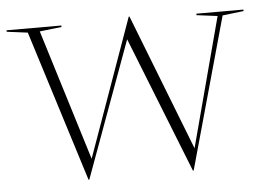

<svg xmlns="http://www.w3.org/2000/svg" viewBox="-48 -578 889 646"><g transform="rotate(-5 396.0 -254.5)"><path d="M706.5 -498 636 -507V-512H795V-507L723.5 -498.5L581 13H578.5L396.5 -446.5L228.5 13H226L65.5 -498L-5 -507V-512H180V-507L106 -498.5L242.5 -56.5L408.5 -522H411L590.5 -61.5Z"/></g></svg>

Font: Newsreader Display ExtraLight
Style: Regular
Weight: 275
Designer: Hugues Gentile
Foundry: Production Type
Version: Version 1.002